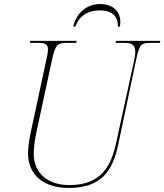

<svg xmlns="http://www.w3.org/2000/svg" viewBox="-20 -915 809 945"><path d="M340 -784H350C372 -839 414 -864 471 -864C527 -864 562 -839 560 -784H570C582 -849 544 -895 473 -895C404 -895 356 -849 340 -784ZM318 10C477 10 534 -71 562 -204L649 -616C666 -698 674 -704 724 -704H767L769 -714H551L549 -704H587C624 -704 646 -699 646 -659C646 -648 644 -634 640 -616L551 -209C527 -101 480 -4 322 -4C217 -4 146 -61 146 -159C146 -177 149 -218 160 -268L235 -616C252 -693 260 -704 310 -704H355L357 -714H129L127 -704H170C204 -704 216 -696 216 -672C216 -659 213 -640 207 -616L132 -267C122 -221 118 -182 118 -161C118 -51 198 10 318 10Z"/></svg>

Font: Noto Serif Display Thin
Style: Italic
Weight: 100
Italic angle: -12°
Designer: Monotype Design Team
Foundry: Monotype Imaging Inc.
Version: Version 2.009